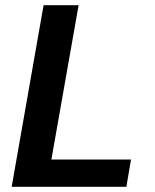

<svg xmlns="http://www.w3.org/2000/svg" viewBox="-20 -720 599 740"><path d="M25 0 148 -700H283L178 -105H485L467 0Z"/></svg>

Font: DM Sans 17pt
Style: Bold Italic
Weight: 700
Italic angle: -10°
Version: Version 4.004;gftools[0.9.30]